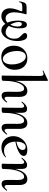

<svg xmlns="http://www.w3.org/2000/svg" viewBox="1112 -1878 779 3044"><g transform="rotate(90 1502.0 -355.5)"><path d="M630 -244Q630 -168 606 -109.5Q582 -51 543 -19Q504 13 460 13Q400 13 357 -50Q333 -20 302 -3.5Q271 13 238 13Q180 13 145.5 -24Q111 -61 111 -122Q111 -191 154 -291Q158 -300 158 -308Q158 -319 143 -319H88Q49 -319 34.5 -309Q20 -299 15 -273Q15 -269 9 -269Q5 -269 2.5 -271Q0 -273 1 -276Q10 -323 18.5 -345.5Q27 -368 44 -377.5Q61 -387 94 -387H195Q205 -387 206.5 -385Q208 -383 205 -375Q175 -264 175 -190Q175 -125 202.5 -89.5Q230 -54 270 -54Q308 -54 338 -84Q306 -156 306 -254Q306 -392 371 -392Q400 -392 414.5 -365Q429 -338 429 -279Q429 -182 391 -104Q437 -55 489 -55Q535 -55 564 -91.5Q593 -128 593 -192Q593 -233 580 -257.5Q567 -282 538 -307Q522 -321 512.5 -333.5Q503 -346 503 -361Q503 -379 516 -387.5Q529 -396 550 -396Q592 -396 611 -351Q630 -306 630 -244ZM328 -262Q328 -230 339.5 -195Q351 -160 371 -130Q400 -183 400 -248Q400 -281 389 -296.5Q378 -312 360 -312Q345 -312 336.5 -299Q328 -286 328 -262Z M704 -185Q704 -247 730 -295.5Q756 -344 801.5 -371.5Q847 -399 905 -399Q989 -399 1037.5 -344Q1086 -289 1086 -200Q1086 -133 1057.5 -84.5Q1029 -36 982.5 -11Q936 14 883 14Q827 14 786.5 -12.5Q746 -39 725 -84.5Q704 -130 704 -185ZM1001 -157Q1001 -214 984.5 -264.5Q968 -315 939 -345Q910 -375 874 -375Q835 -375 811.5 -338.5Q788 -302 788 -232Q788 -174 805 -123Q822 -72 851 -41.5Q880 -11 915 -11Q955 -11 978 -50Q1001 -89 1001 -157Z M1597 -79Q1601 -79 1603.5 -75.5Q1606 -72 1605 -69Q1574 -28 1550 -9.5Q1526 9 1497 9Q1432 9 1434 -83L1435 -248Q1435 -348 1384 -348Q1350 -348 1322 -308.5Q1294 -269 1277 -192.5Q1260 -116 1260 -10Q1260 -2 1247 3Q1234 8 1210 8Q1179 8 1177 1L1178 -23L1179 -74L1184 -599Q1184 -629 1176.5 -642.5Q1169 -656 1152 -656Q1136 -656 1106 -642H1104Q1100 -642 1098.5 -646.5Q1097 -651 1100 -653L1249 -725H1251Q1254 -725 1258 -722Q1262 -719 1262 -717L1261 -207Q1281 -299 1322.5 -349Q1364 -399 1422 -399Q1516 -399 1516 -267L1514 -89Q1513 -61 1519.5 -49.5Q1526 -38 1539 -38Q1559 -38 1594 -78Q1595 -79 1597 -79Z M2105 -79Q2109 -79 2112 -75.5Q2115 -72 2113 -69Q2083 -29 2058.5 -10Q2034 9 2005 9Q1940 9 1942 -83L1943 -248Q1943 -348 1892 -348Q1857 -348 1829 -308.5Q1801 -269 1784.5 -193Q1768 -117 1768 -10Q1768 -2 1755 3Q1742 8 1718 8Q1688 8 1684 1Q1684 -3 1685.5 -26Q1687 -49 1687 -74L1689 -297Q1689 -349 1661 -349Q1639 -349 1602 -307Q1600 -305 1599 -305Q1595 -305 1592 -308.5Q1589 -312 1591 -315Q1621 -357 1648.5 -376Q1676 -395 1706 -395Q1738 -395 1753 -374Q1768 -353 1768 -312V-205Q1788 -297 1830 -348Q1872 -399 1930 -399Q2024 -399 2023 -267L2022 -89Q2022 -38 2047 -38Q2058 -38 2071 -48Q2084 -58 2102 -77Q2104 -79 2105 -79Z M2467 -60Q2470 -60 2473 -57Q2476 -54 2474 -52Q2441 -19 2401.5 -3.5Q2362 12 2321 12Q2262 12 2220.5 -14.5Q2179 -41 2158.5 -84.5Q2138 -128 2138 -177Q2138 -233 2165.5 -284.5Q2193 -336 2243 -367.5Q2293 -399 2358 -399Q2403 -399 2427.5 -384Q2452 -369 2452 -342Q2452 -298 2386.5 -262Q2321 -226 2225 -210Q2227 -130 2264.5 -79.5Q2302 -29 2368 -29Q2393 -29 2419 -36.5Q2445 -44 2465 -60ZM2225 -225Q2358 -253 2357 -324Q2358 -346 2345 -359Q2332 -372 2309 -372Q2269 -372 2247.5 -331Q2226 -290 2225 -225Z M2995 -79Q2999 -79 3002 -75.5Q3005 -72 3003 -69Q2973 -29 2948.5 -10Q2924 9 2895 9Q2830 9 2832 -83L2833 -248Q2833 -348 2782 -348Q2747 -348 2719 -308.5Q2691 -269 2674.5 -193Q2658 -117 2658 -10Q2658 -2 2645 3Q2632 8 2608 8Q2578 8 2574 1Q2574 -3 2575.5 -26Q2577 -49 2577 -74L2579 -297Q2579 -349 2551 -349Q2529 -349 2492 -307Q2490 -305 2489 -305Q2485 -305 2482 -308.5Q2479 -312 2481 -315Q2511 -357 2538.5 -376Q2566 -395 2596 -395Q2628 -395 2643 -374Q2658 -353 2658 -312V-205Q2678 -297 2720 -348Q2762 -399 2820 -399Q2914 -399 2913 -267L2912 -89Q2912 -38 2937 -38Q2948 -38 2961 -48Q2974 -58 2992 -77Q2994 -79 2995 -79Z"/></g></svg>

Font: Cormorant Upright SemiBold
Style: Regular
Weight: 600
Designer: Christian Thalmann (Catharsis Fonts)
Foundry: Catharsis Fonts
Version: Version 3.302